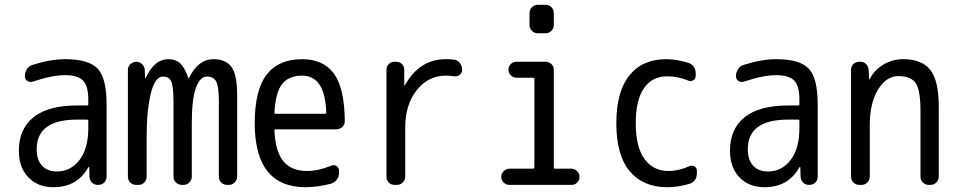

<svg xmlns="http://www.w3.org/2000/svg" viewBox="-20 -780 4040 810"><path d="M304.7 -275.4Q134.8 -275.4 134.8 -150.4Q134.8 -105.5 157.2 -81.1Q179.7 -56.6 219.7 -56.6Q278.3 -56.6 315.4 -105Q352.5 -153.3 352.5 -240.2V-269.5Q352.5 -274.4 347.7 -275.4ZM205.1 9.8Q139.6 9.8 99.6 -31.7Q59.6 -73.2 59.6 -144.5Q59.6 -235.4 121.1 -285.2Q182.6 -335 304.7 -335H347.7Q352.5 -335 352.5 -339.8V-360.4Q352.5 -417 330.6 -439.9Q308.6 -462.9 254.9 -462.9Q199.2 -462.9 118.2 -435.5Q106.4 -431.6 95.7 -438.5Q85 -445.3 85 -458V-460Q85 -475.6 94.2 -489.3Q103.5 -502.9 119.1 -506.8Q193.4 -530.3 254.9 -530.3Q354.5 -530.3 392.1 -490.2Q429.7 -450.2 429.7 -339.8V-35.2Q429.7 -20.5 419.9 -10.3Q410.2 0 394.5 0H392.6Q377.9 0 368.2 -9.8Q358.4 -19.5 357.4 -35.2L356.4 -74.2Q356.4 -75.2 355.5 -75.2Q353.5 -75.2 352.5 -74.2Q305.7 9.8 205.1 9.8Z M554.7 0Q540 0 529.8 -9.8Q519.5 -19.5 519.5 -35.2V-485.4Q519.5 -499 530.3 -509.3Q541 -519.5 555.2 -519.5Q569.3 -519.5 579.6 -509.3Q589.8 -499 590.8 -485.4L591.8 -451.2Q591.8 -450.2 592.8 -450.2Q594.7 -450.2 594.7 -451.2Q630.9 -530.3 690.4 -530.3Q721.7 -530.3 740.7 -512.2Q759.8 -494.1 774.4 -451.2Q774.4 -450.2 775.4 -450.2Q777.3 -450.2 777.3 -451.2Q816.4 -530.3 879.9 -530.3Q932.6 -530.3 956.5 -497.6Q980.5 -464.8 980.5 -379.9V-35.2Q980.5 -20.5 970.2 -10.3Q960 0 945.3 0H938.5Q923.8 0 913.6 -9.8Q903.3 -19.5 903.3 -35.2V-360.4Q902.3 -418.9 891.1 -438Q879.9 -457 852.5 -457Q824.2 -457 806.6 -409.7Q789.1 -362.3 789.1 -259.8V-35.2Q789.1 -20.5 778.8 -10.3Q768.6 0 753.9 0H748Q733.4 0 722.7 -9.8Q711.9 -19.5 711.9 -35.2V-360.4Q710.9 -418.9 701.7 -438Q692.4 -457 668 -457Q648.4 -457 633.8 -433.1Q619.1 -409.2 608.9 -349.6Q598.6 -290 598.6 -200.2V-35.2Q598.6 -20.5 588.9 -10.3Q579.1 0 564.5 0Z M1254.9 -460.9Q1199.2 -460.9 1170.9 -426.3Q1142.6 -391.6 1137.7 -305.7Q1137.7 -299.8 1142.6 -299.8H1350.6Q1355.5 -299.8 1356.4 -304.7Q1351.6 -460.9 1254.9 -460.9ZM1269.5 9.8Q1054.7 9.8 1054.7 -259.8Q1054.7 -400.4 1105 -465.3Q1155.3 -530.3 1254.9 -530.3Q1344.7 -530.3 1389.2 -468.8Q1433.6 -407.2 1434.6 -268.6Q1434.6 -253.9 1423.8 -244.1Q1413.1 -234.4 1398.4 -234.4H1142.6Q1137.7 -234.4 1137.7 -227.5Q1142.6 -137.7 1176.8 -98.1Q1210.9 -58.6 1275.4 -58.6Q1322.3 -58.6 1377.9 -81.1Q1388.7 -85.9 1399.4 -79.6Q1410.2 -73.2 1410.2 -59.6V-49.8Q1410.2 -34.2 1400.4 -21.5Q1390.6 -8.8 1376 -4.9Q1318.4 9.8 1269.5 9.8Z M1644.5 0Q1629.9 0 1620.1 -9.8Q1610.4 -19.5 1610.4 -35.2V-485.4Q1610.4 -500 1620.1 -509.8Q1629.9 -519.5 1644.5 -519.5H1651.4Q1666 -519.5 1675.8 -509.8Q1685.5 -500 1685.5 -485.4V-420.9Q1685.5 -419.9 1687 -419.9Q1688.5 -419.9 1688.5 -420.9Q1750 -530.3 1860.4 -530.3Q1884.8 -530.3 1896.5 -528.3Q1911.1 -526.4 1920.4 -513.7Q1929.7 -501 1929.7 -485.4Q1929.7 -472.7 1919.4 -464.4Q1909.2 -456.1 1896.5 -458Q1878.9 -460.9 1860.4 -460.9Q1787.1 -460.9 1738.3 -399.9Q1689.5 -338.9 1689.5 -240.2V-35.2Q1689.5 -20.5 1679.2 -10.3Q1668.9 0 1654.3 0Z M2128.9 0Q2115.2 0 2105 -9.8Q2094.7 -19.5 2094.7 -33.7Q2094.7 -47.9 2105 -58.1Q2115.2 -68.4 2128.9 -68.4H2228.5Q2233.4 -68.4 2234.4 -73.2V-447.3Q2234.4 -452.1 2228.5 -452.1H2159.2Q2145.5 -452.1 2135.3 -461.9Q2125 -471.7 2125 -485.8Q2125 -500 2134.8 -509.8Q2144.5 -519.5 2159.2 -519.5H2281.2Q2295.9 -519.5 2306.2 -509.8Q2316.4 -500 2316.4 -485.4V-73.2Q2316.4 -68.4 2321.3 -68.4H2390.6Q2404.3 -68.4 2414.6 -58.1Q2424.8 -47.9 2424.8 -33.7Q2424.8 -19.5 2415 -9.8Q2405.3 0 2390.6 0ZM2249 -759.8H2281.2Q2295.9 -759.8 2306.2 -750Q2316.4 -740.2 2316.4 -724.6V-674.8Q2316.4 -660.2 2306.2 -649.9Q2295.9 -639.6 2281.2 -639.6H2249Q2234.4 -639.6 2224.1 -649.9Q2213.9 -660.2 2213.9 -674.8V-724.6Q2213.9 -739.3 2224.1 -749.5Q2234.4 -759.8 2249 -759.8Z M2794.9 9.8Q2693.4 9.8 2636.7 -57.6Q2580.1 -125 2580.1 -259.8Q2580.1 -393.6 2635.3 -461.9Q2690.4 -530.3 2790 -530.3Q2834 -530.3 2881.8 -515.6Q2915 -505.9 2915 -469.7V-460Q2915 -448.2 2904.3 -441.4Q2893.6 -434.6 2882.8 -440.4Q2839.8 -458 2794.9 -458Q2731.4 -458 2696.8 -408.2Q2662.1 -358.4 2662.1 -259.8Q2662.1 -159.2 2699.2 -108.9Q2736.3 -58.6 2799.8 -58.6Q2843.8 -58.6 2888.7 -79.1Q2899.4 -84 2909.7 -78.1Q2919.9 -72.3 2919.9 -59.6V-49.8Q2919.9 -13.7 2886.7 -3.9Q2838.9 9.8 2794.9 9.8Z M3304.7 -275.4Q3134.8 -275.4 3134.8 -150.4Q3134.8 -105.5 3157.2 -81.1Q3179.7 -56.6 3219.7 -56.6Q3278.3 -56.6 3315.4 -105Q3352.5 -153.3 3352.5 -240.2V-269.5Q3352.5 -274.4 3347.7 -275.4ZM3205.1 9.8Q3139.6 9.8 3099.6 -31.7Q3059.6 -73.2 3059.6 -144.5Q3059.6 -235.4 3121.1 -285.2Q3182.6 -335 3304.7 -335H3347.7Q3352.5 -335 3352.5 -339.8V-360.4Q3352.5 -417 3330.6 -439.9Q3308.6 -462.9 3254.9 -462.9Q3199.2 -462.9 3118.2 -435.5Q3106.4 -431.6 3095.7 -438.5Q3085 -445.3 3085 -458V-460Q3085 -475.6 3094.2 -489.3Q3103.5 -502.9 3119.1 -506.8Q3193.4 -530.3 3254.9 -530.3Q3354.5 -530.3 3392.1 -490.2Q3429.7 -450.2 3429.7 -339.8V-35.2Q3429.7 -20.5 3419.9 -10.3Q3410.2 0 3394.5 0H3392.6Q3377.9 0 3368.2 -9.8Q3358.4 -19.5 3357.4 -35.2L3356.4 -74.2Q3356.4 -75.2 3355.5 -75.2Q3353.5 -75.2 3352.5 -74.2Q3305.7 9.8 3205.1 9.8Z M3605.5 0Q3590.8 0 3580.6 -9.8Q3570.3 -19.5 3570.3 -35.2V-485.4Q3570.3 -500 3580.1 -509.8Q3589.8 -519.5 3605.5 -519.5H3609.4Q3624 -519.5 3633.8 -509.8Q3643.6 -500 3644.5 -485.4L3646.5 -446.3Q3646.5 -445.3 3647.5 -445.3Q3649.4 -445.3 3649.4 -446.3Q3668 -484.4 3706.5 -507.3Q3745.1 -530.3 3790 -530.3Q3869.1 -530.3 3904.8 -484.9Q3940.4 -439.5 3940.4 -330.1V-35.2Q3940.4 -20.5 3930.2 -10.3Q3919.9 0 3905.3 0H3898.4Q3883.8 0 3873.5 -9.8Q3863.3 -19.5 3863.3 -35.2V-311.5Q3863.3 -399.4 3843.3 -429.2Q3823.2 -459 3769.5 -459Q3719.7 -459 3684.6 -402.8Q3649.4 -346.7 3649.4 -252V-35.2Q3649.4 -20.5 3639.2 -10.3Q3628.9 0 3614.3 0Z"/></svg>

Font: Rounded-L Mgen+ 2m regular
Style: Regular
Weight: 400
Designer: [Source Han Sans]
Ryoko NISHIZUKA  (kana & ideographs); Paul D. Hunt (Latin, Greek & Cyrillic); Wenlong ZHANG  (bopomofo
Version: Version 1.059.20150602